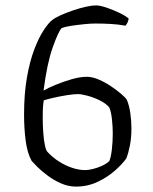

<svg xmlns="http://www.w3.org/2000/svg" viewBox="-20 -690 565 710"><path d="M261 0Q233 0 206.5 -11.5Q180 -23 157 -40Q134 -57 118.5 -72.5Q103 -88 97 -95Q81 -124 75 -169Q69 -214 69 -267Q69 -343 79.5 -403Q90 -463 106.5 -506.5Q123 -550 141 -577.5Q159 -605 172 -615Q183 -624 204 -633.5Q225 -643 250 -651.5Q275 -660 297.5 -665Q320 -670 335 -670Q350 -670 375 -661.5Q400 -653 423.5 -641.5Q447 -630 456 -621Q454 -612 451.5 -606.5Q449 -601 444 -595Q417 -600 389 -601.5Q361 -603 332 -603Q315 -603 290.5 -600.5Q266 -598 243 -594.5Q220 -591 208 -586Q196 -574 175 -515Q154 -456 141 -355Q158 -365 186 -376.5Q214 -388 245 -397Q276 -406 301 -406Q322 -406 346 -395.5Q370 -385 392 -370Q414 -355 429.5 -341.5Q445 -328 449 -321Q458 -300 462 -271Q466 -242 466 -216Q466 -181 460.5 -152.5Q455 -124 447 -104Q433 -84 405.5 -59.5Q378 -35 341 -17.5Q304 0 261 0ZM295 -61Q306 -61 323 -65Q340 -69 356.5 -76.5Q373 -84 384 -94Q390 -107 393.5 -136Q397 -165 397 -197Q397 -221 394 -249Q391 -277 384 -293Q371 -308 348.5 -319Q326 -330 303.5 -336Q281 -342 268 -342Q253 -342 227.5 -338Q202 -334 178 -328.5Q154 -323 142 -319Q140 -310 139 -295Q138 -280 138 -253Q138 -226 140 -199Q142 -172 146 -153Q150 -134 155 -129Q174 -108 198.5 -92.5Q223 -77 248 -69Q273 -61 295 -61Z"/></svg>

Font: Texturina 12pt ExtraLight
Style: Regular
Weight: 250
Designer: Guillermo Torres Carreño
Foundry: Omnibus-Type
Version: Version 1.002